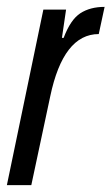

<svg xmlns="http://www.w3.org/2000/svg" viewBox="-25 -538 324 558"><path d="M101 -510H167L155 -428H160Q180 -481 208.5 -499.5Q237 -518 279 -518L262 -439Q159 -439 121 -258L66 0H-5Z"/></svg>

Font: Saira Ultra Condensed Medium
Style: Italic
Weight: 500
Width: 1
Italic angle: -12°
Designer: Hector Gatti with collaboration of the Omnibus-Type team
Foundry: Omnibus-Type
Version: Version 1.001; ttfautohint (v1.8)